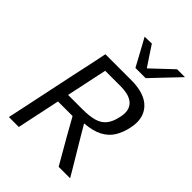

<svg xmlns="http://www.w3.org/2000/svg" viewBox="-272 -1091 1215 1215"><g transform="rotate(45 335.0 -484.0)"><path d="M40 0Q52.5 -59 64.5 -114Q76 -169 90 -235.5L140 -473Q155 -541.5 167 -597.5Q178.5 -653.5 191 -713H421.5Q543.5 -713 598 -654.5Q637.5 -612.5 637.5 -549Q637.5 -525 631.5 -497.5Q620 -443 595.2 -402.8Q570.5 -362.5 524.8 -338.2Q479 -314 405 -308L466.5 -204Q486 -171.5 508 -134.8Q530 -98 551 -62.8Q572 -27.5 588 0H485.5Q459.5 -45 435.5 -86.8Q411.5 -128.5 388 -169.5L320.5 -289.5H190L178.5 -235Q164.5 -169 153 -114.5Q141.5 -59.5 129 0ZM406 -638H264Q255 -596 246 -553.8Q237 -511.5 227 -463L206 -364H337Q398.5 -364 438.8 -375.8Q479 -387.5 502.8 -417Q526.5 -446.5 537.5 -500Q542 -521.5 542 -538.5Q542 -556 537.5 -569.5Q528.5 -596.5 507.5 -611.5Q486.5 -626.5 459.5 -632.2Q432.5 -638 406 -638ZM386.5 -786Q362 -831.5 337.2 -877Q312.5 -922.5 288 -967L351 -968.5Q372.5 -935.5 394.8 -902Q417 -868.5 439.5 -835Q475 -868.5 509.5 -901Q544 -933.5 579 -966.5H649.5Q605.5 -920.5 563.5 -876.2Q521.5 -832 478 -786Z"/></g></svg>

Font: Heraclito
Style: Italic
Weight: 400
Italic angle: -12°
Designer: Kostas Bartsokas (font) & Cristiano Sobral (main changes)
Foundry: Kostas Bartsokas (font) & Cristiano Sobral (main changes)
Version: Version 1.00;July 8, 2020;FontCreator 13.0.0.2655 64-bit